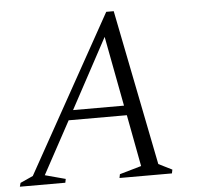

<svg xmlns="http://www.w3.org/2000/svg" viewBox="-64 -716 791 766"><g transform="rotate(-5 331.0 -332.5)"><path d="M-15 0 -11 -15 40 -38 389 -665H419L543 -42L597 -15L594 0H384L387 -15L474 -40L435 -247H202L88 -37L170 -15L167 0ZM223 -286H427L374 -566Z"/></g></svg>

Font: Spectral Light
Style: Italic
Weight: 300
Italic angle: -10°
Designer: Jean-Baptiste Levee
Foundry: Production Type
Version: Version 2.001